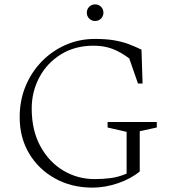

<svg xmlns="http://www.w3.org/2000/svg" viewBox="-20 -848 787 878"><path d="M403 10Q307 10 231.5 -32Q156 -74 113 -146.5Q70 -219 70 -312Q70 -389 97 -454Q124 -519 171.5 -567.5Q219 -616 281 -643Q343 -670 414 -670Q466 -670 503 -663.5Q540 -657 569 -646Q598 -635 627 -621L632 -466H611L571 -581Q529 -612 491.5 -625.5Q454 -639 408 -639Q322 -639 258 -599Q194 -559 159.5 -493.5Q125 -428 125 -352Q125 -252 164.5 -179.5Q204 -107 269.5 -68Q335 -29 413 -29Q450 -29 485.5 -33.5Q521 -38 559 -54V-245L472 -265V-290H697V-265L619 -248V-64Q578 -30 519 -10Q460 10 403 10ZM415 -752Q399 -752 388 -763Q377 -774 377 -790Q377 -806 388 -817Q399 -828 415 -828Q431 -828 442 -817Q453 -806 453 -790Q453 -774 442 -763Q431 -752 415 -752Z"/></svg>

Font: Spectral SC ExtraLight
Style: Regular
Weight: 275
Designer: Jean-Baptiste Levee
Foundry: Production Type
Version: Version 2.001